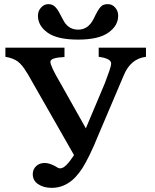

<svg xmlns="http://www.w3.org/2000/svg" viewBox="-20 -892 748 926"><path d="M501 -872Q521 -872 535.5 -855.5Q550 -839 550 -816Q550 -768 502.5 -734.5Q455 -701 357 -701Q256 -701 209.5 -734.5Q163 -768 163 -816Q163 -839 178 -855.5Q193 -872 213 -872Q223 -872 231 -869Q239 -866 247 -858Q255 -850 263.5 -835.5Q272 -821 283 -799Q307 -749 357 -749Q405 -749 431 -800Q442 -823 450 -837Q458 -851 465.5 -859Q473 -867 481.5 -869.5Q490 -872 501 -872ZM6 -662H291V-617Q223 -614 223 -594Q223 -573 272 -490L394 -273L485 -489Q499 -526 507.5 -550.5Q516 -575 516 -586Q516 -610 456 -618V-662H684V-618Q610 -609 577 -529L455 -242Q432 -185 412.5 -145.5Q393 -106 378 -82Q345 -31 309 -9Q273 14 229 14Q191 14 164.5 -3.5Q138 -21 138 -52Q138 -75 154 -90.5Q170 -106 196 -106Q219 -106 251 -88H250Q262 -80 270 -80Q284 -80 300.5 -96.5Q317 -113 337 -144L111 -540V-539Q88 -579 65.5 -595.5Q43 -612 6 -618Z"/></svg>

Font: New Athena Unicode
Style: Bold
Weight: 700
Designer: J. Rusten 1997; rev. by R. Hancock 2001, 2002, rev. by D. Mastronarde 2002-2021
Foundry: Society for Classical Studies (formerly American Philological Association)
Version: Version 5.008